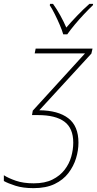

<svg xmlns="http://www.w3.org/2000/svg" viewBox="-32 -966 503 996"><path d="M142 10Q87 10 48 -2.5Q9 -15 -12 -27V-57Q11 -42 50 -28.5Q89 -15 143 -15Q201 -15 240 -34.5Q279 -54 303 -85Q327 -116 337.5 -153Q348 -190 348 -226Q348 -301 302 -335Q256 -369 165 -369H134L138 -392L409 -689H148L153 -714H448L442 -688L172 -394Q270 -393 322.5 -352.5Q375 -312 375 -226Q375 -186 362.5 -145Q350 -104 323 -68.5Q296 -33 251.5 -11.5Q207 10 142 10ZM296 -788Q290 -809 278 -837Q266 -865 252 -893Q238 -921 226 -939L228 -946H243Q262 -920 280.5 -886.5Q299 -853 312 -823Q336 -851 368 -884.5Q400 -918 432 -946H451L450 -939Q429 -919 404 -892.5Q379 -866 356 -838.5Q333 -811 317 -788Z"/></svg>

Font: Noto Sans SemiCondensed Thin
Style: Italic
Weight: 100
Width: 4
Italic angle: -12°
Designer: Monotype Design Team
Foundry: Monotype Imaging Inc.
Version: Version 2.013; ttfautohint (v1.8.4.7-5d5b)